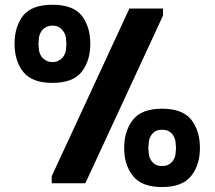

<svg xmlns="http://www.w3.org/2000/svg" viewBox="-20 -755 885 792"><path d="M513.7 -719.7Q559.6 -719.7 652.3 -719.7Q652.3 -710 652.3 -690.4Q544.9 -460 332 1Q292 1 211.9 1Q211.9 1 211.9 1Q211.9 1 211.9 1Q205.1 1 193.4 1Q193.4 -8.8 193.4 -28.3Q299.8 -258.8 513.7 -719.7Q513.7 -719.7 513.7 -719.7ZM804.7 -144.5Q804.7 -74.2 768.6 -29.3Q732.4 16.6 648.4 16.6Q564.5 16.6 528.3 -29.3Q492.2 -74.2 492.2 -144.5Q492.2 -214.8 528.3 -260.7Q563.5 -306.6 648.4 -306.6Q733.4 -306.6 769.5 -260.7Q804.7 -214.8 804.7 -144.5ZM648.4 -70.3Q664.1 -70.3 673.8 -75.2Q683.6 -80.1 690.4 -87.9Q702.1 -102.5 704.1 -120.1Q706.1 -138.7 706.1 -144.5Q706.1 -151.4 704.1 -168.9Q702.1 -187.5 690.4 -202.1Q683.6 -210 673.8 -214.8Q664.1 -219.7 648.4 -219.7Q633.8 -219.7 623 -214.8Q613.3 -210 607.4 -202.1Q595.7 -187.5 593.8 -168.9Q591.8 -151.4 591.8 -144.5Q591.8 -138.7 593.8 -120.1Q595.7 -102.5 607.4 -87.9Q613.3 -80.1 623 -75.2Q633.8 -70.3 648.4 -70.3ZM352.5 -574.2Q352.5 -503.9 316.4 -458Q280.3 -413.1 196.3 -413.1Q112.3 -413.1 76.2 -458Q40 -503.9 40 -574.2Q40 -644.5 75.2 -690.4Q111.3 -735.4 196.3 -735.4Q281.2 -735.4 317.4 -690.4Q352.5 -644.5 352.5 -574.2ZM196.3 -499Q196.3 -499 196.3 -499Q211.9 -499 221.7 -504.9Q231.4 -509.8 238.3 -517.6Q250 -532.2 252 -549.8Q253.9 -568.4 253.9 -574.2Q253.9 -581.1 252 -598.6Q250 -616.2 237.3 -630.9Q231.4 -638.7 221.7 -643.6Q210.9 -649.4 196.3 -649.4Q181.6 -649.4 170.9 -643.6Q161.1 -638.7 154.3 -630.9Q142.6 -616.2 140.6 -598.6Q138.7 -581.1 138.7 -574.2Q138.7 -568.4 140.6 -549.8Q142.6 -532.2 154.3 -517.6Q161.1 -509.8 170.9 -504.9Q181.6 -499 196.3 -499Z"/></svg>

Font: Post Neon Display
Style: Regular
Weight: 700
Designer: Ward Goes
Version: Version 1.0